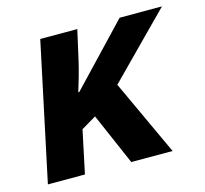

<svg xmlns="http://www.w3.org/2000/svg" viewBox="-85 -641 786 736"><g transform="rotate(-15 308.5 -273.0)"><path d="M18 0H165L201 -170L260 -205L349 0H513L374 -300L617 -546H449L226 -311H222C233 -346 246 -391 254 -426L281 -546H134Z"/></g></svg>

Font: Noto Sans
Style: Bold Italic
Weight: 700
Italic angle: -12°
Designer: Monotype Design Team
Foundry: Monotype Imaging Inc.
Version: Version 2.013